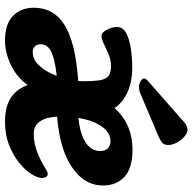

<svg xmlns="http://www.w3.org/2000/svg" viewBox="-21 -733 770 768"><g transform="rotate(90 364.0 -349.0)"><path d="M143 16Q75 16 43 -16.5Q11 -49 11 -98Q11 -151 38.5 -185.5Q66 -220 115 -240Q164 -260 229.5 -269Q295 -278 372 -281L344 -196Q265 -191 225 -181.5Q185 -172 171 -158.5Q157 -145 157 -128Q157 -111 166 -103Q175 -95 188 -95Q216 -95 237.5 -116Q259 -137 274 -169Q289 -201 297 -235Q305 -269 305 -296Q305 -335 301.5 -360Q298 -385 285.5 -396.5Q273 -408 245 -408Q216 -408 189 -395Q162 -382 150 -377Q145 -375 138 -372.5Q131 -370 124 -370Q110 -370 99 -391.5Q88 -413 88 -432Q88 -455 111 -468Q134 -481 172 -487Q210 -493 254 -493Q304 -493 345 -475.5Q386 -458 410 -426Q434 -394 433 -349L389 -388Q415 -436 464 -465Q513 -494 581 -494Q652 -494 687 -462Q722 -430 722 -376Q722 -298 641.5 -247Q561 -196 409 -190L396 -275Q455 -275 497 -285Q539 -295 561.5 -315.5Q584 -336 584 -365Q584 -385 573 -395.5Q562 -406 545 -406Q515 -406 492.5 -379.5Q470 -353 458 -307.5Q446 -262 446 -206Q446 -184 451 -159Q456 -134 471.5 -116.5Q487 -99 516 -99Q554 -99 590 -113.5Q626 -128 651 -144Q668 -155 675 -155Q684 -155 688 -148Q692 -141 692 -133Q692 -115 676.5 -90Q661 -65 631.5 -41Q602 -17 560.5 -0.5Q519 16 466 16Q388 16 350 -25Q312 -66 309 -133L346 -152Q343 -112 324 -81Q305 -50 275 -28.5Q245 -7 210.5 4.5Q176 16 143 16ZM303 -555Q294 -547 294 -541Q294 -533 304.5 -526.5Q315 -520 327 -520Q335 -520 340.5 -521Q346 -522 353 -525L530 -600Q545 -607 552.5 -614.5Q560 -622 560 -637Q560 -653 550.5 -671Q541 -689 526.5 -701.5Q512 -714 498 -714Q484 -714 468 -700Z"/></g></svg>

Font: Alkatra
Style: Bold
Weight: 700
Designer: Suman Bhandary
Version: Version 1.100;gftools[0.9.22]